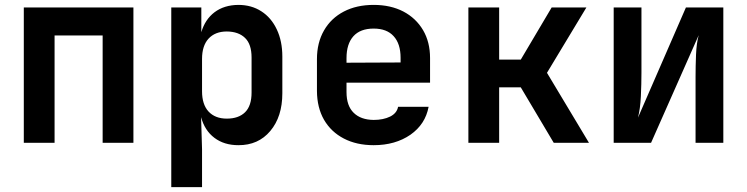

<svg xmlns="http://www.w3.org/2000/svg" viewBox="-20 -580 3036 780"><path d="M76.7 0V-549.8H522V0H397V-436H201.7V0Z M675.8 180.2V-549.8H797.9V-449.2Q813 -501 851.6 -530.3Q890.6 -559.6 948.2 -560.1Q1001.5 -560.1 1041.5 -534.2Q1082 -508.3 1104.5 -460.4Q1127 -413.1 1127 -350.1V-201.2Q1127 -106 1078.1 -47.9Q1029.3 10.3 948.2 9.8Q890.6 9.8 851.1 -20Q811.5 -49.8 796.9 -104L800.8 25.9V180.2ZM901.4 -98.1Q949.2 -98.1 975.6 -124Q1002 -149.9 1002 -204.1V-346.2Q1002 -400.4 975.6 -425.8Q949.2 -451.7 901.4 -452.1Q854 -452.1 827.1 -422.9Q800.8 -394 800.8 -340.8V-209Q800.8 -155.8 827.1 -127Q854 -98.1 901.4 -98.1Z M1498 9.8Q1428.7 9.8 1377 -17.1Q1325.2 -43.9 1296.4 -93.3Q1268.1 -142.6 1267.6 -210V-339.8Q1267.6 -406.7 1296.4 -456.5Q1324.7 -505.9 1377 -533.2Q1428.7 -560.1 1498 -560.1Q1566.9 -560.1 1618.7 -533.2Q1669.9 -506.3 1698.7 -457.5Q1727.1 -409.2 1727.1 -344.2V-244.1H1387.7V-206.1Q1387.7 -149.9 1417 -121.6Q1445.8 -93.3 1498 -92.8Q1537.1 -92.8 1564.9 -106.4Q1592.3 -120.1 1597.2 -146H1721.2Q1708 -75.2 1647.5 -32.7Q1585.9 9.8 1498 9.8ZM1387.7 -344.2V-325.2L1607.4 -326.2V-345.2Q1607.4 -402.3 1579.1 -433.1Q1551.3 -463.9 1498 -463.9Q1443.4 -463.9 1415.5 -432.6Q1387.7 -401.4 1387.7 -344.2Z M1882.8 0V-549.8H2007.8V-337.9H2095.7L2221.2 -549.8H2362.3L2202.1 -284.2L2372.6 0H2229.5L2095.7 -225.1H2007.8V0Z M2473.1 0V-549.8H2585.9V-284.2Q2585.9 -239.3 2583.5 -188.7Q2581.1 -138.2 2571.8 -102.1L2766.6 -549.8H2918.5V0H2805.7V-267.1Q2805.7 -311 2807.6 -357.9Q2809.6 -404.8 2818.4 -437L2625 0Z"/></svg>

Font: UDEV Gothic 35
Style: Bold
Weight: 700
Version: v2.1.0; ttfautohint (v1.8.4.7-5d5b-dirty) -l 6 -r 45 -G 200 